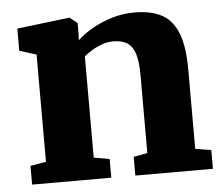

<svg xmlns="http://www.w3.org/2000/svg" viewBox="-45 -618 776 669"><g transform="rotate(-5 343.0 -284.0)"><path d="M96 -75V-450L37 -468.5V-546L218.5 -568H221.5L248 -547V-510.5L247 -487Q268 -507 299.2 -525Q330.5 -543 368.5 -554.8Q406.5 -566.5 448 -566.5Q507 -566.5 544.5 -545.8Q582 -525 600 -477.8Q618 -430.5 618 -352V-74.5L673.5 -65.5V0H402V-65.5L450.5 -74.5V-347.5Q450.5 -394 442 -421.2Q433.5 -448.5 415 -460.5Q396.5 -472.5 366.5 -472.5Q345 -472.5 325.8 -465.5Q306.5 -458.5 290.5 -448.5Q274.5 -438.5 263 -429.5V-75L318 -65.5V0H41V-65.5Z"/></g></svg>

Font: Merriweather 20pt Black
Style: Regular
Weight: 900
Version: Version 2.100